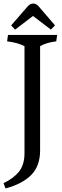

<svg xmlns="http://www.w3.org/2000/svg" viewBox="-28 -864 352 1082"><path d="M110 -1V-604Q71 -624 12 -631L17 -667H294L289 -631Q233 -624 198 -604V-16Q198 72 147.5 122.5Q97 173 3 198L-8 168Q46 143 78 104.5Q110 66 110 -1ZM128 -828Q142 -844 159 -844Q177 -844 190 -828L282 -721L259 -697L158 -774L57 -697L35 -721Z"/></svg>

Font: Caladea
Style: Regular
Weight: 400
Designer: Carolina Giovagnoli and Andres Torresi
Foundry: Carolina Giovagnoli & Andres Torresi
Version: Version 1.001